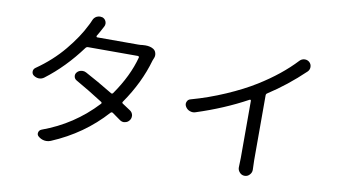

<svg xmlns="http://www.w3.org/2000/svg" viewBox="-81 -994 2161 1217"><g transform="rotate(10 1000.0 -386.0)"><path d="M769.5 -672.9Q779.3 -673.8 788.1 -673.8Q819.3 -673.8 839.8 -661.1Q853.5 -652.3 857.4 -636.7Q859.4 -629.9 859.4 -623Q859.4 -614.3 856.4 -606.4Q853.5 -599.6 848.6 -586.9Q806.6 -438.5 709 -297.9Q703.1 -290 710.9 -285.2Q738.3 -267.6 762.7 -251Q778.3 -240.2 781.2 -221.7Q781.2 -218.8 781.2 -214.8Q781.2 -201.2 772.5 -189.5Q760.7 -173.8 742.2 -171.9Q739.3 -170.9 736.3 -170.9Q721.7 -170.9 709 -180.7Q685.5 -197.3 658.2 -216.8Q650.4 -221.7 643.6 -214.8Q503.9 -58.6 301.8 26.4Q288.1 32.2 273.4 32.2Q266.6 32.2 260.7 31.2Q238.3 27.3 221.7 12.7Q210 2.9 213.4 -12.2Q216.8 -27.3 231.4 -33.2Q430.7 -105.5 574.2 -259.8Q581.1 -266.6 573.2 -272.5Q483.4 -330.1 395.5 -379.9Q382.8 -387.7 380.4 -402.3Q377.9 -417 387.7 -428.7Q398.4 -441.4 415 -444.3Q419.9 -445.3 424.8 -445.3Q436.5 -445.3 447.3 -439.5Q526.4 -397.5 625 -337.9Q632.8 -333 638.7 -340.8Q727.5 -467.8 759.8 -590.8Q760.7 -593.8 758.3 -596.7Q755.9 -599.6 752 -599.6H431.6Q421.9 -599.6 416 -591.8Q315.4 -455.1 191.4 -361.3Q176.8 -350.6 159.2 -350.6Q158.2 -350.6 157.2 -350.6Q138.7 -351.6 123 -363.3Q112.3 -372.1 112.3 -386.7Q112.3 -402.3 126 -412.1Q227.5 -482.4 300.3 -570.3Q373 -658.2 411.1 -736.3Q418.9 -750 427.7 -771.5Q434.6 -790 452.1 -798.8Q462.9 -803.7 473.6 -803.7Q480.5 -803.7 488.3 -801.8Q504.9 -795.9 511.7 -779.3Q514.6 -771.5 514.6 -764.6Q514.6 -754.9 509.8 -746.1Q501 -730.5 489.3 -708Q482.4 -695.3 472.7 -679.7Q471.7 -676.8 473.1 -673.8Q474.6 -670.9 477.5 -670.9H741.2Q756.8 -670.9 769.5 -672.9Z M1765.6 -747.1Q1778.3 -760.7 1796.9 -761.7Q1797.9 -761.7 1799.8 -761.7Q1815.4 -761.7 1828.1 -751Q1841.8 -738.3 1841.8 -719.7Q1841.8 -702.1 1829.1 -689.5Q1719.7 -585 1601.6 -508.8Q1592.8 -503.9 1592.8 -494.1V-76.2L1594.7 -14.6Q1594.7 2.9 1582 16.6Q1569.3 31.2 1549.8 31.2Q1530.3 31.2 1517.6 16.6Q1504.9 2.9 1504.9 -14.6L1506.8 -76.2V-444.3Q1506.8 -447.3 1503.9 -449.2Q1501 -451.2 1498 -449.2Q1349.6 -368.2 1173.8 -311.5Q1166 -308.6 1157.2 -308.6Q1146.5 -308.6 1136.7 -312.5Q1118.2 -319.3 1108.4 -336.9Q1103.5 -345.7 1103.5 -353.5Q1103.5 -360.4 1106.4 -367.2Q1112.3 -382.8 1128.9 -386.7Q1238.3 -417 1345.2 -463.4Q1452.1 -509.8 1532.2 -559.6Q1671.9 -646.5 1765.6 -747.1Z"/></g></svg>

Font: Gen Jyuu GothicX Regular
Style: Regular
Weight: 400
Designer: [Source Han Sans]
Ryoko NISHIZUKA  (kana & ideographs); Paul D. Hunt (Latin, Greek & Cyrillic); Wenlong ZHANG  (bopomofo
Version: Version 1.002.20150607